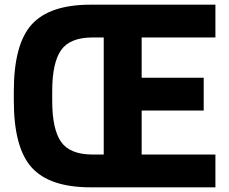

<svg xmlns="http://www.w3.org/2000/svg" viewBox="-20 -800 980 820"><path d="M39 -410Q39 -611 115.5 -695.5Q192 -780 367 -780H900V-640H585V-468H850V-328H585V-140H900V0H367Q192 0 115.5 -84.5Q39 -169 39 -370ZM423 -640H376Q279 -640 241 -586Q203 -532 203 -410V-370Q203 -248 241 -194Q279 -140 376 -140H423Z"/></svg>

Font: Cooper Hewitt
Style: Bold
Weight: 711
Designer: Village Type and Design LLC
Foundry: Cooper Hewitt Smithsonian Design Museum
Version: 1.000